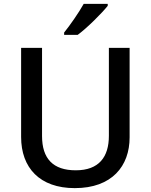

<svg xmlns="http://www.w3.org/2000/svg" viewBox="-20 -961 778 991"><path d="M536 -931V-941H412C387 -896 341 -830 311 -793V-781H381C430 -817 507 -894 536 -931ZM649 -252V-714H542V-260C542 -151 491 -82 371 -82C254 -82 197 -142 197 -259V-714H89V-254C89 -95 185 10 366 10C558 10 649 -104 649 -252Z"/></svg>

Font: Noto Sans Gujarati Medium
Style: Regular
Weight: 500
Designer: Jelle Bosma - Monotype Design Team, Universal Thirst
Foundry: Monotype Imaging Inc.
Version: Version 2.106